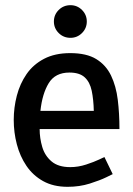

<svg xmlns="http://www.w3.org/2000/svg" viewBox="-20 -713 514 741"><path d="M241 8Q186 8 146.5 -14Q107 -36 82 -73Q57 -110 45 -156Q33 -202 33 -250Q33 -298 45 -344Q57 -390 82.5 -427Q108 -464 150 -486Q192 -508 251 -508Q314 -508 351.5 -485Q389 -462 408.5 -421.5Q428 -381 434.5 -328Q441 -275 441 -215H133Q133 -180 143 -146Q153 -112 179 -90Q205 -68 251 -68Q282 -68 312.5 -78Q343 -88 363 -97.5Q383 -107 383 -107L415 -41Q415 -41 390.5 -29Q366 -17 326.5 -4.5Q287 8 241 8ZM248 -433Q193 -433 168 -392Q143 -351 136 -285H342Q341 -329 334 -362.5Q327 -396 307 -414.5Q287 -433 248 -433ZM252 -567Q225 -567 206.5 -585.5Q188 -604 188 -630Q188 -656 206.5 -674.5Q225 -693 252 -693Q278 -693 296.5 -674.5Q315 -656 315 -630Q315 -604 296.5 -585.5Q278 -567 252 -567Z"/></svg>

Font: Epunda Sans Medium
Style: Regular
Weight: 500
Designer: Simon Atzbach
Foundry: typofactur
Version: Version 2.204; ttfautohint (v1.8.4.7-5d5b)